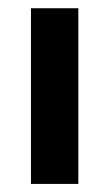

<svg xmlns="http://www.w3.org/2000/svg" viewBox="-20 -455 269 475"><path d="M173.8 0V-434.6H56.6V0Z"/></svg>

Font: Namkio Khamti Book
Style: Bold
Weight: 800
Designer: Debbi Hosken
Foundry: SIL International
Version: Version 3.917